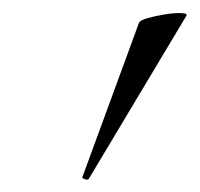

<svg xmlns="http://www.w3.org/2000/svg" viewBox="-20 -752 312 300"><path d="M119 -473Q118 -470 112.5 -472Q107 -474 109 -476L197 -716Q198 -720 210 -723.5Q222 -727 237.5 -729.5Q253 -732 263.5 -731.5Q274 -731 271 -727Z"/></svg>

Font: Cormorant Garamond Light Medium
Style: Italic
Weight: 500
Italic angle: -10°
Version: Version 4.001